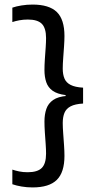

<svg xmlns="http://www.w3.org/2000/svg" viewBox="-20 -696 420 840"><path d="M34 -662.5Q51 -668.5 74.2 -672.2Q97.5 -676 122.5 -676Q195 -676 228.5 -643.5Q262 -611 262 -538.5Q262 -519.5 260.2 -493.5Q258.5 -467.5 256.5 -441.5Q254.5 -415.5 254.5 -395.5Q254.5 -370.5 262 -352.5Q269.5 -334.5 289 -324.5Q308.5 -314.5 343.5 -312.5V-243Q308.5 -241 289 -230.8Q269.5 -220.5 262 -202.2Q254.5 -184 254.5 -158Q254.5 -138.5 256.5 -112.5Q258.5 -86.5 260.2 -60.2Q262 -34 262 -14Q262 58 228.5 91Q195 124 122.5 124Q97.5 124 74.2 120Q51 116 34 110V46Q47 50.5 63.8 54Q80.5 57.5 101 57.5Q144 57.5 162.8 38.8Q181.5 20 181.5 -24Q181.5 -41.5 179.8 -66.2Q178 -91 176.2 -117Q174.5 -143 174.5 -164.5Q174.5 -195.5 182.8 -219.5Q191 -243.5 212.5 -258.5Q234 -273.5 273 -276.5L267 -267V-280Q230.5 -284.5 210.2 -299Q190 -313.5 182.2 -336.8Q174.5 -360 174.5 -389.5Q174.5 -411 176.2 -436.8Q178 -462.5 179.8 -487.2Q181.5 -512 181.5 -529.5Q181.5 -573 163 -591.8Q144.5 -610.5 102 -610.5Q81.5 -610.5 64.5 -607.2Q47.5 -604 34 -599.5Z"/></svg>

Font: Anek Gujarati SemiExpanded
Style: Regular
Weight: 400
Width: 6
Designer: Mrunmayee Ghaisas (Gujarati), Yesha Goshar (Latin)
Foundry: Ek Type
Version: Version 1.003